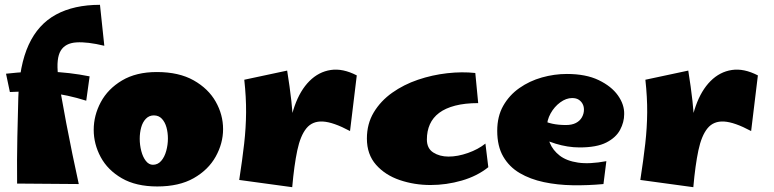

<svg xmlns="http://www.w3.org/2000/svg" viewBox="-20 -762 3211 797"><path d="M307 2 51 0Q50 -100 52 -193Q54 -286 56 -357Q60 -491 99 -576Q138 -661 212.5 -701.5Q287 -742 395 -742L413 -572Q343 -589 297 -586Q251 -583 232 -551.5Q213 -520 221 -450Q225 -418 234 -366Q243 -314 255 -251Q267 -188 280.5 -122.5Q294 -57 307 2ZM338 -344Q259 -369 184.5 -377Q110 -385 21 -380L5 -456Q101 -467 184 -464.5Q267 -462 352 -445Z M633 12Q544.7 12 485.8 -22Q427 -56 398 -110Q369 -164 369 -223Q369 -283 398.4 -338Q427.8 -393 486.5 -428Q545.3 -463 631 -463Q722.7 -463 783.8 -428.5Q844.9 -394 875.4 -340Q906 -286 906 -226Q906 -167 875.4 -112Q844.8 -57 784.2 -22.5Q723.6 12 633 12ZM614.8 -78Q635 -78 649 -94Q663 -110 670 -135.5Q677 -161 677 -187Q677 -211.5 671 -233.3Q665 -255 652 -269Q639 -283 618.5 -283Q599 -283 585.5 -269Q572 -255 566 -232.8Q560 -210.6 560 -186Q560 -160 566.5 -135Q573 -110 585.5 -94Q598 -78 614.8 -78Z M1193 15 1176 -171Q1180 -257 1203 -322Q1226 -387 1264.5 -425.5Q1303 -464 1353 -471.5Q1403 -479 1461 -449L1433 -218Q1364 -255 1320.5 -257.5Q1277 -260 1252 -229.5Q1227 -199 1214 -137.5Q1201 -76 1193 15ZM1193 15 973 -15Q986 -99 993.5 -165.5Q1001 -232 1001.5 -295Q1002 -358 994 -431L1172 -469Q1183 -401 1189.5 -342.5Q1196 -284 1198 -228Q1200 -172 1198.5 -113Q1197 -54 1193 15Z M1767 6Q1700 6 1639.5 -14.5Q1579 -35 1541 -78Q1503 -121 1503 -187Q1503 -248 1531.5 -295.5Q1560 -343 1608 -377Q1656 -411 1715 -431Q1774 -451 1836 -458Q1898 -465 1953 -459L1965 -334Q1910 -334 1869.5 -323.5Q1829 -313 1803 -293.5Q1777 -274 1764.5 -246Q1752 -218 1752 -183Q1752 -146 1778.5 -129Q1805 -112 1842 -112Q1880 -112 1922.5 -127Q1965 -142 1995 -166L2007 -68Q1961 -31 1897 -12.5Q1833 6 1767 6Z M2485 2Q2421 8 2357.5 7Q2294 6 2237.5 -6Q2181 -18 2137.5 -43.5Q2094 -69 2069 -112Q2044 -155 2044 -219Q2044 -279 2069 -323Q2094 -367 2136 -396.5Q2178 -426 2229.5 -440.5Q2281 -455 2333 -455Q2412 -455 2465 -429.5Q2518 -404 2545 -366Q2572 -328 2571 -288Q2571 -255 2554 -223Q2537 -191 2497 -170.5Q2457 -150 2386 -150Q2361 -150 2336 -154Q2311 -158 2286.5 -165.5Q2262 -173 2239 -183.5Q2216 -194 2196 -207L2225 -266Q2247 -254 2272.5 -248.5Q2298 -243 2329 -243Q2354 -243 2370.5 -251.5Q2387 -260 2395.5 -275Q2404 -290 2404 -307Q2404 -320 2398.5 -330.5Q2393 -341 2382.5 -348Q2372 -355 2355 -355Q2330 -355 2305.5 -337Q2281 -319 2265.5 -291Q2250 -263 2250 -232Q2250 -199 2262.5 -168.5Q2275 -138 2303.5 -116Q2332 -94 2379.5 -87Q2427 -80 2497 -93Z M2858 15 2841 -171Q2845 -257 2868 -322Q2891 -387 2929.5 -425.5Q2968 -464 3018 -471.5Q3068 -479 3126 -449L3098 -218Q3029 -255 2985.5 -257.5Q2942 -260 2917 -229.5Q2892 -199 2879 -137.5Q2866 -76 2858 15ZM2858 15 2638 -15Q2651 -99 2658.5 -165.5Q2666 -232 2666.5 -295Q2667 -358 2659 -431L2837 -469Q2848 -401 2854.5 -342.5Q2861 -284 2863 -228Q2865 -172 2863.5 -113Q2862 -54 2858 15Z"/></svg>

Font: Marhey Light
Style: Regular
Weight: 300
Designer: Nur Syamsi & Bustanul Arifin
Foundry: Namelatype
Version: Version 1.000